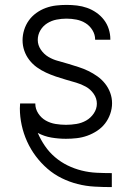

<svg xmlns="http://www.w3.org/2000/svg" viewBox="-20 -558 540 783"><path d="M435 205H436V148H435Q405 148 374 146.5Q343 145 313 137.5Q283 130 255.5 116.5Q228 103 204.5 83Q181 63 163.5 37.5Q146 12 134 -16Q160 -2 189.5 3Q219 8 249 8Q271 8 293 5.5Q315 3 336 -4.5Q357 -12 376 -24.5Q395 -37 408.5 -54.5Q422 -72 429.5 -93.5Q437 -115 437 -137Q437 -159 429.5 -179.5Q422 -200 408.5 -217Q395 -234 377.5 -246.5Q360 -259 340.5 -268.5Q321 -278 300.5 -284.5Q280 -291 259 -297.5Q238 -304 217 -309.5Q196 -315 177.5 -326Q159 -337 146.5 -355.5Q134 -374 134 -395Q134 -416 144.5 -434Q155 -452 172.5 -463Q190 -474 210.5 -478Q231 -482 251 -482Q272 -482 292 -478Q312 -474 329 -463.5Q346 -453 357 -435Q368 -417 368 -397Q368 -397 368 -396.5Q368 -396 368 -396H430Q430 -396 430 -396.5Q430 -397 430 -398Q430 -419 423.5 -439.5Q417 -460 404 -477Q391 -494 373 -506.5Q355 -519 335 -526Q315 -533 294 -535.5Q273 -538 251 -538Q230 -538 208.5 -535.5Q187 -533 166.5 -525.5Q146 -518 128 -505Q110 -492 97.5 -474.5Q85 -457 78.5 -436Q72 -415 72 -394Q72 -372 79 -351.5Q86 -331 99.5 -313.5Q113 -296 130.5 -283.5Q148 -271 167.5 -262Q187 -253 207.5 -246Q228 -239 249 -233Q270 -227 290.5 -221Q311 -215 330 -204.5Q349 -194 362 -175.5Q375 -157 375 -135Q375 -114 362.5 -95.5Q350 -77 331.5 -66.5Q313 -56 291.5 -52.5Q270 -49 249 -49Q228 -49 206.5 -52.5Q185 -56 166.5 -66.5Q148 -77 136 -95.5Q124 -114 124 -135Q124 -135 124 -135.5Q124 -136 124 -136H62Q62 -131 61.5 -126Q61 -121 61 -116Q61 -82 68.5 -47.5Q76 -13 90.5 19Q105 51 126 79Q147 107 173.5 130Q200 153 231.5 168.5Q263 184 296.5 192.5Q330 201 365 203Q400 205 435 205Z"/></svg>

Font: Iosevka SS09 Light
Style: Regular
Weight: 300
Monospace: yes
Designer: Belleve Invis
Foundry: Belleve Invis
Version: Version 5.2.1; ttfautohint (v1.8.3)